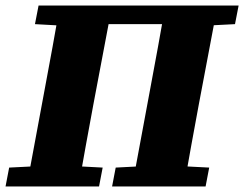

<svg xmlns="http://www.w3.org/2000/svg" viewBox="-33 -672 880 692"><path d="M-13 0 0 -68 140 -75H204L337 -68L324 0ZM63 0 129 -355Q143 -429 156.5 -503.5Q170 -578 183 -652H371L304 -298Q290 -223 276.5 -148.5Q263 -74 250 0ZM371 0 384 -68 520 -75H584L721 -68L708 0ZM443 0 509 -355Q523 -429 536.5 -503.5Q550 -578 563 -652H751L684 -298Q670 -223 656.5 -148.5Q643 -74 630 0ZM93 -585 106 -652H246L238 -577ZM276 -585 282 -652H634L627 -585ZM658 -577 666 -652H827L814 -585Z"/></svg>

Font: Source Serif 4 Black
Style: Italic
Weight: 900
Italic angle: -12°
Designer: Frank Grießhammer
Foundry: Adobe Systems Incorporated
Version: Version 4.004;hotconv 1.0.116;makeotfexe 2.5.65601